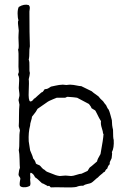

<svg xmlns="http://www.w3.org/2000/svg" viewBox="-20 -810 550 829"><path d="M331 -438 376 -416Q378 -413 405 -394Q413 -383 425 -373Q433 -361 438 -356Q439 -354 442.5 -346.5Q446 -339 449 -337Q453 -329 457.5 -311.5Q462 -294 463 -291Q463 -269 468 -250Q468 -212 471 -206Q473 -171 463 -153Q465 -149 463.5 -140.5Q462 -132 462 -127Q461 -124 458.5 -119.5Q456 -115 454.5 -111Q453 -107 454 -101Q447 -96 443 -82Q436 -78 433 -69Q430 -68 428 -66.5Q426 -65 424.5 -63.5Q423 -62 421 -60Q419 -58 417 -57Q407 -49 403 -44Q398 -41 388.5 -32Q379 -23 373 -20Q369 -18 357 -15.5Q345 -13 339 -8Q323 -9 310 -3Q297 0 256.5 -1Q216 -2 203 -1Q199 0 197 -3Q195 -6 194 -6Q192 -9 188.5 -7Q185 -5 184 -8Q181 -9 173.5 -13.5Q166 -18 161 -19Q140 -40 132 -44Q131 -45 129.5 -48Q128 -51 127 -52.5Q126 -54 124.5 -56Q123 -58 121 -59.5Q119 -61 117 -62.5Q115 -64 112 -64Q109 -60 110.5 -50Q112 -40 110 -36Q113 -13 110 -11Q111 -8 106.5 -6.5Q102 -5 101 -4Q94 -1 82 -1.5Q70 -2 66 -8Q63 -15 68 -38Q68 -42 64 -47Q60 -52 60 -57Q62 -77 66 -85Q65 -93 64.5 -121Q64 -149 61 -162Q64 -175 63.5 -203.5Q63 -232 66 -246Q66 -250 63.5 -256.5Q61 -263 61 -266Q62 -279 62 -310.5Q62 -342 64 -358Q61 -374 60 -378Q60 -381 62 -388Q64 -395 64 -399Q64 -403 63.5 -408Q63 -413 62 -419.5Q61 -426 61 -430Q61 -437 62 -449.5Q63 -462 62.5 -471Q62 -480 58 -487Q58 -491 60 -495Q62 -499 61 -503Q59 -517 60 -550.5Q61 -584 58 -596Q62 -599 60.5 -625.5Q59 -652 60 -660Q60 -663 60.5 -669Q61 -675 61 -678Q61 -680 58.5 -700Q56 -720 60 -722Q56 -733 56 -751.5Q56 -770 61 -780Q84 -794 104 -788Q108 -784 108.5 -779.5Q109 -775 108 -768.5Q107 -762 107 -760Q107 -661 109 -610Q109 -608 108 -604Q107 -600 107 -597Q107 -561 104 -553Q108 -543 107 -523.5Q106 -504 109 -495Q108 -483 104 -468Q106 -456 104 -416.5Q102 -377 110 -372Q114 -372 117 -373.5Q120 -375 123 -379Q126 -383 127 -384Q131 -385 136 -390.5Q141 -396 143 -397L159 -411Q163 -412 165 -414Q167 -416 169.5 -420Q172 -424 173 -425Q179 -425 183.5 -426.5Q188 -428 193 -431.5Q198 -435 200 -436Q205 -437 221 -440.5Q237 -444 246 -444Q249 -445 256.5 -444Q264 -443 266 -443Q269 -443 276.5 -444Q284 -445 288 -444Q296 -444 310 -441Q324 -438 331 -438ZM104 -200 110 -161Q122 -134 123 -126Q132 -117 135 -104Q138 -101 144 -99Q150 -97 151 -96Q154 -94 160 -86.5Q166 -79 172 -77Q180 -69 184 -68Q188 -67 199.5 -62Q211 -57 220 -54Q229 -51 238 -50Q242 -50 250 -51Q258 -52 263 -52Q267 -52 275 -51Q283 -50 287 -50Q295 -50 310 -55Q325 -60 332 -60Q333 -61 358 -72Q360 -74 363 -80Q366 -86 369 -88Q375 -92 384.5 -100.5Q394 -109 399 -113Q400 -122 414 -145Q426 -210 427 -231Q427 -233 425 -233Q425 -241 419.5 -257.5Q414 -274 416 -287Q412 -293 408 -300.5Q404 -308 399.5 -317.5Q395 -327 392 -332Q389 -335 383 -338Q377 -341 375 -343Q374 -348 369.5 -353.5Q365 -359 364 -361L313 -388Q302 -390 272 -392Q269 -392 265 -389.5Q261 -387 257 -388H225Q220 -386 210 -382Q200 -378 193 -374.5Q186 -371 181 -367L142 -340Q139 -334 135 -328Q131 -322 125.5 -315.5Q120 -309 118 -306Q118 -300 114 -288Q110 -276 110 -268Q102 -238 104 -200Z"/></svg>

Font: FuturaRenner Light
Style: Regular
Weight: 300
Designer: BSozoo
Foundry: BSozoo
Version: Version 1.001;PS 001.001;hotconv 1.0.70;makeotf.lib2.5.58329